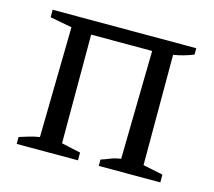

<svg xmlns="http://www.w3.org/2000/svg" viewBox="-77 -577 744 669"><g transform="rotate(15 295.0 -242.0)"><path d="M35 0V-25Q52 -30 69 -35.5Q86 -41 107 -44L114 -442L35 -457V-484H553V-461Q535 -454 518 -449Q501 -444 481 -441V-43L553 -28V0H331V-23Q347 -28 362.5 -34.5Q378 -41 400 -44L407 -435H187V-43L256 -28V0Z"/></g></svg>

Font: Piazzolla 24pt
Style: Regular
Weight: 400
Designer: Juan Pablo del Peral
Foundry: Huerta Tipografica
Version: Version 2.005